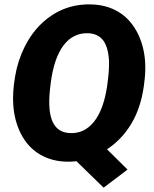

<svg xmlns="http://www.w3.org/2000/svg" viewBox="-20 -741 715 891"><path d="M647.5 -341.3Q633.3 -239.7 589.1 -166.3Q544.9 -92.8 476.6 -48.3L571.8 45.9L460.9 129.9L335 7.3Q307.6 9.8 293.9 9.3Q222.2 8.8 166.7 -23.4Q111.3 -55.7 79.1 -116.2Q46.9 -176.8 41.5 -254.9Q37.6 -312 49.8 -385Q62 -458 93.3 -521.5Q140.1 -616.7 220.2 -669.7Q300.3 -722.7 400.4 -720.7Q472.7 -719.2 527.3 -687.3Q582 -655.3 615 -594Q647.9 -532.7 653.3 -456.1Q656.2 -413.6 650.9 -369.6ZM485.8 -460Q481.9 -523.9 458.3 -554.2Q434.6 -584.5 390.6 -586.9Q319.8 -589.4 275.4 -531.2Q231 -473.1 215.8 -358.9Q206.5 -290.5 209 -250.5Q213.9 -127 304.7 -123.5Q370.6 -120.1 415.3 -175Q460 -230 476.6 -337.9Q487.8 -413.6 485.8 -460Z"/></svg>

Font: TypoPRO Roboto
Style: Italic
Weight: 900
Italic angle: -12°
Designer: Google
Version: Version 2.136; 2016